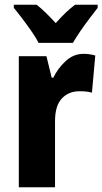

<svg xmlns="http://www.w3.org/2000/svg" viewBox="-20 -786 430 806"><path d="M331 -560Q355 -560 380 -553L366 -397Q356 -400 343.5 -401.5Q331 -403 314 -403Q268 -403 239.5 -372.5Q211 -342 211 -277V0H59V-550H175L197 -460H204Q222 -498 255 -529Q288 -560 331 -560ZM142 -606Q132 -626 113 -653.5Q94 -681 73.5 -708Q53 -735 38 -753V-766H134Q153 -751 172.5 -732Q192 -713 214 -689Q236 -714 255.5 -732.5Q275 -751 295 -766H390V-753Q375 -734 355 -707.5Q335 -681 316.5 -654Q298 -627 286 -606Z"/></svg>

Font: Noto Sans Lao UI Cond ExtBd
Style: Regular
Weight: 800
Width: 3
Designer: Monotype Design Team
Foundry: Monotype Imaging Inc.
Version: Version 2.000; ttfautohint (v1.8.4.7-5d5b)